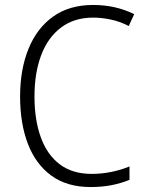

<svg xmlns="http://www.w3.org/2000/svg" viewBox="-20 -744 603 774"><path d="M345 10Q250 10 187 -36Q124 -82 92.5 -164Q61 -246 61 -355Q61 -464 95 -547.5Q129 -631 194.5 -677.5Q260 -724 355 -724Q446 -724 521 -687L499 -639Q465 -657 427.5 -665Q390 -673 356 -673Q279 -673 226 -633Q173 -593 146 -521.5Q119 -450 119 -355Q119 -261 144.5 -190.5Q170 -120 221 -81.5Q272 -43 350 -43Q390 -43 429 -51Q468 -59 502 -73V-19Q468 -5 429.5 2.5Q391 10 345 10Z"/></svg>

Font: Noto Sans Mono SemiCondensed Light
Style: Regular
Weight: 300
Width: 4
Designer: Monotype Design Team
Foundry: Monotype Imaging Inc.
Version: Version 2.014; ttfautohint (v1.8.4.7-5d5b)